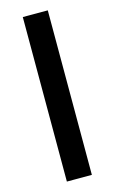

<svg xmlns="http://www.w3.org/2000/svg" viewBox="-112 -752 474 797"><g transform="rotate(-15 125.5 -353.5)"><path d="M179.7 0H72.3V-707H179.7Z"/></g></svg>

Font: Pretendard JP Medium
Style: Regular
Weight: 500
Designer: Base glyphs from Inter by Rasmus Andersson; Hangeul glyphs from Noto Sans CJK(Source Han Sans) by Jang Soo-young and Kan
Foundry: Kil Hyung-jin
Version: Version 1.309